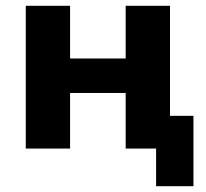

<svg xmlns="http://www.w3.org/2000/svg" viewBox="-20 -513 710 663"><path d="M519 130V0H414V-192H222V0H69V-493H222V-311H414V-493H567V-113H648V130Z"/></svg>

Font: Nunito Sans 11pt ExtraBold
Style: Regular
Weight: 800
Version: Version 3.101;gftools[0.9.27]